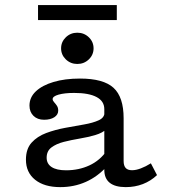

<svg xmlns="http://www.w3.org/2000/svg" viewBox="-20 -744 690 775"><path d="M292.1 -485.8Q264.9 -485.8 245.7 -504.3Q226.6 -522.8 226.6 -548.9Q226.6 -575 245.7 -593.5Q264.9 -612 292.1 -612Q319.4 -612 338.6 -593.5Q357.7 -575 357.7 -548.9Q357.7 -522.8 338.6 -504.3Q319.4 -485.8 292.1 -485.8ZM401 -206.7V-303.5Q401 -335.8 369.8 -352.3Q338.6 -368.9 279.4 -368.9Q240.9 -368.9 216.7 -362.1Q192.5 -355.3 192.5 -343.9Q192.5 -338.1 198.1 -331.9Q203.8 -325.7 209.4 -317.6Q215 -309.5 215 -297.5Q215 -281.1 199.3 -270.8Q183.5 -260.6 157.9 -260.6Q131.3 -260.6 115.1 -276.4Q99 -292.3 99 -317.7Q99 -350.9 124.5 -375.1Q150 -399.4 195.9 -413.1Q241.8 -426.9 302.8 -426.9Q397.4 -426.9 438.2 -389.6Q479 -352.4 479 -266.5V-206.7ZM223.2 11.3Q158.8 11.3 121.7 -18.4Q84.7 -48.1 84.7 -99.6Q84.7 -142.9 107.5 -168.2Q130.4 -193.5 166.4 -207Q202.4 -220.4 242.9 -227.9Q283.3 -235.3 319.4 -241.6Q355.4 -247.9 378.7 -258.6Q401.9 -269.3 401.9 -290.3L411 -223.9Q394.3 -207.6 364.9 -199Q335.5 -190.3 301.4 -184.6Q267.4 -178.9 237.4 -171.3Q207.3 -163.6 187.8 -149Q168.3 -134.4 168.3 -107.5Q168.3 -82.9 188.3 -69.8Q208.4 -56.6 246.8 -56.6Q298.2 -56.6 340.9 -76.4Q383.6 -96.2 411.5 -136.4L412.6 -73.4Q374 -30.9 326.4 -9.8Q278.9 11.3 223.2 11.3ZM479 -94.4Q479 -75.1 487.3 -66Q495.5 -56.9 513 -56.9Q528.9 -56.9 548.4 -64.3Q568 -71.6 589 -84.8L613.8 -37.2Q588.7 -13.4 556.6 -1Q524.5 11.3 487.7 11.3Q444.8 11.3 422.9 -6.2Q401 -23.7 401 -58.6V-206.7H479ZM133.5 -663.1V-723.6H451.5V-663.1Z"/></svg>

Font: Playfair 5pt SemiExpanded Light
Style: Regular
Weight: 300
Width: 6
Designer: Claus Eggers Sørensen
Foundry: Claus Eggers Sørensen
Version: Version 2.203